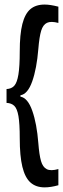

<svg xmlns="http://www.w3.org/2000/svg" viewBox="-20 -723 276 843"><path d="M66.7 -496.3Q66.7 -572.7 78.2 -617.7Q89.7 -662.7 113.3 -682.8Q137 -703 176 -703Q200.3 -703 236.3 -693.7V-622.3Q203.7 -631 186.3 -622.8Q169 -614.7 160.8 -588.2Q152.7 -561.7 148.3 -508Q141.3 -421.7 121.5 -365.7Q101.7 -309.7 69.7 -304.7V-298.7Q102 -293 121.8 -236.5Q141.7 -180 148.3 -94.7Q152.3 -43 160 -16.2Q167.7 10.7 185.2 19.7Q202.7 28.7 236.3 19.3V90.3Q202.7 99.7 176 99.7Q137.7 99.7 113.7 78.2Q89.7 56.7 78.2 9.3Q66.7 -38 66.7 -116.3Q66.7 -180.3 61 -213.2Q55.3 -246 42.8 -258.2Q30.3 -270.3 8.7 -271.3V-332Q30.7 -333 42.8 -346.7Q55 -360.3 60.8 -395.7Q66.7 -431 66.7 -496.3Z"/></svg>

Font: Bricolage Grotesque 96pt Condensed ExBd
Style: Regular
Weight: 800
Width: 3
Designer: Mathieu Triay
Foundry: Atelier Triay
Version: Version 1.001;Glyphs 3.2 (3207)